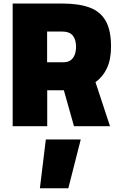

<svg xmlns="http://www.w3.org/2000/svg" viewBox="-20 -694 658 1056"><path d="M49.7 0V-674.5H323.6Q412.7 -674.5 472 -652.9Q531.3 -631.3 561 -579.9Q590.7 -528.5 590.7 -437.7Q590.7 -367.7 568.4 -319.5Q546 -271.3 505.1 -242.3L585 0H386.9L331.2 -197.6H239.7V0ZM239.1 -351.5H327.8Q352.9 -351.5 368.1 -362.4Q383.3 -373.3 390.8 -392.6Q398.3 -411.8 398.3 -436.9Q398.3 -476.4 380.1 -498.5Q362 -520.5 323.6 -520.5H239.1ZM199.4 341.4 232.1 73.1H424.1L355.8 341.4Z"/></svg>

Font: Titillium Web SemiBold
Style: Regular
Weight: 600
Designer: Mohamed Gaber, Accademia di Belle Arti di Urbino
Foundry: Kief Type Foundry, Accademia di Belle Arti di Urbino
Version: Version 3.000; ttfautohint (v1.8.4)